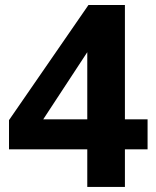

<svg xmlns="http://www.w3.org/2000/svg" viewBox="-20 -735 612 755"><path d="M323.2 0V-147.8H15.4V-262.6L327.9 -715.4H471.2V-265.8H560.3V-147.8H471.2V0ZM150 -265.8H323.2V-529.8Z"/></svg>

Font: Nokora
Style: Regular
Weight: 400
Designer: Danh Hong
Foundry: Danh Hong
Version: Version 9.000